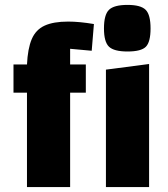

<svg xmlns="http://www.w3.org/2000/svg" viewBox="-20 -763 687 783"><path d="M266 0H90V-499Q93 -565 109.5 -603.5Q126 -642 162 -658.5Q198 -675 258 -675Q281 -675 307 -672.5Q333 -670 363 -665L354 -556L266 -564ZM330 -500V-385H35V-500ZM412 -479 588 -502V0H412ZM500 -553Q445 -553 424.5 -572.5Q404 -592 404 -647Q404 -703 424.5 -723Q445 -743 500 -743Q554 -743 574 -723Q594 -703 594 -647Q594 -592 575 -572.5Q556 -553 500 -553Z"/></svg>

Font: Changa
Style: Bold
Weight: 700
Designer: Eduardo Rodriguez Tunni
Foundry: Eduardo Rodriguez Tunni
Version: Version 3.002; ttfautohint (v1.8.2)